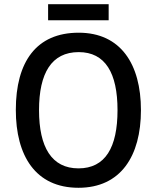

<svg xmlns="http://www.w3.org/2000/svg" viewBox="-20 -880 743 910"><path d="M495 -860H208V-784H495ZM648 -358C648 -576 552 -725 353 -725C152 -725 55 -587 55 -359C55 -142 148 10 352 10C552 10 648 -140 648 -358ZM165 -358C165 -533 224 -633 353 -633C479 -633 537 -534 537 -358C537 -181 479 -82 352 -82C225 -82 165 -182 165 -358Z"/></svg>

Font: Noto Sans Khmer SemiCondensed Medium
Style: Regular
Weight: 500
Width: 4
Designer: Danh Hong and the Monotype Design Team
Foundry: Monotype Imaging Inc.
Version: Version 2.004